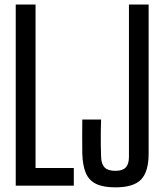

<svg xmlns="http://www.w3.org/2000/svg" viewBox="-20 -820 718 848"><path d="M49.5 0V-800H137V-78H306V0ZM489.5 7.5Q436.5 7.5 405 -7.5Q373.5 -22.5 359.2 -55.5Q345 -88.5 343.5 -141.5Q343 -179.5 343 -216.8Q343 -254 343.5 -292H426.5Q425.5 -267 425.2 -238.2Q425 -209.5 425.2 -180.8Q425.5 -152 426.5 -127Q427.5 -95.5 442 -80.5Q456.5 -65.5 489.5 -65.5Q521.5 -65.5 535.5 -80.5Q549.5 -95.5 549.5 -127V-800H636.5V-141.5Q636.5 -62 603.2 -27.2Q570 7.5 489.5 7.5Z"/></svg>

Font: Big Shoulders Display Thin SemiBold
Style: Regular
Weight: 600
Version: Version 2.002